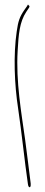

<svg xmlns="http://www.w3.org/2000/svg" viewBox="-20 -714 194 826"><path d="M52 -579C37 -478 42 -350 58 -247C73 -147 86 -18 100 77C102 97 114 96 112 77V75C106 29 96 -56 88 -114C72 -229 48 -363 56 -496C60 -567 64 -619 93 -663L105 -681C108 -686 107 -688 104 -691H103C101 -695 101 -694 100 -694C99 -693 98 -691 96 -687L84 -670C65 -642 58 -623 52 -579Z"/></svg>

Font: Stray Cat
Style: Hl
Weight: 100
Version: Version 1.0